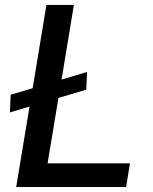

<svg xmlns="http://www.w3.org/2000/svg" viewBox="-20 -747 610 767"><path d="M327.8 -459.5 225.9 -429 275.2 -727.3H165.5L110.4 -394.5L22.7 -368.6L19.5 -297.9L98 -321.4L44.7 0H483.7L499.3 -94.5H170.1L213.4 -355.8L324.6 -388.8Z"/></svg>

Font: Magic Ui Pro Medium
Style: Italic
Weight: 500
Italic angle: -9.39999°
Designer: Stefan Endress, Andreas Faust
Version: Version 1.000;FEAKit 1.0